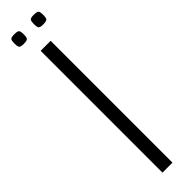

<svg xmlns="http://www.w3.org/2000/svg" viewBox="-261 -710 691 691"><g transform="rotate(-45 84.0 -364.5)"><path d="M58.5 -620H109.4V0H58.5ZM131.8 -680.4Q115.1 -680.4 112.2 -686.5Q109.2 -692.6 109.2 -704.5Q109.2 -717.8 112.2 -723.5Q115.1 -729.3 131.8 -729.3Q150.6 -729.3 153.7 -723.5Q156.7 -717.8 156.7 -704.5Q156.7 -692.6 153.5 -686.5Q150.4 -680.4 131.8 -680.4ZM33.5 -680.4Q16 -680.4 13.1 -686.5Q10.2 -692.6 10.2 -704.5Q10.2 -717.8 13.1 -723.5Q16 -729.3 33.5 -729.3Q51.5 -729.3 54.6 -723.5Q57.6 -717.8 57.6 -704.5Q57.6 -692.6 54.5 -686.5Q51.3 -680.4 33.5 -680.4Z"/></g></svg>

Font: Smooch Sans Thin
Style: Regular
Weight: 100
Designer: Robert E. Leuschke
Foundry: Robert E. Leuschke
Version: Version 1.010